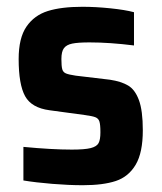

<svg xmlns="http://www.w3.org/2000/svg" viewBox="-20 -538 477 566"><path d="M49 -6V-105Q133 -97 192 -97Q230 -97 247.5 -101.5Q265 -106 270.5 -116Q276 -126 276 -148Q276 -171 273 -180Q270 -189 261 -192.5Q252 -196 229 -199L126 -213Q73 -220 54 -254.5Q35 -289 35 -364Q35 -426 58 -459.5Q81 -493 121 -505.5Q161 -518 223 -518Q262 -518 305.5 -513.5Q349 -509 375 -502V-404Q303 -413 244 -413Q210 -413 193 -409.5Q176 -406 168.5 -396Q161 -386 161 -364Q161 -343 163.5 -334Q166 -325 174.5 -321.5Q183 -318 203 -315L304 -303Q337 -298 357.5 -286Q378 -274 389.5 -243Q401 -212 401 -154Q401 -88 380 -52.5Q359 -17 321.5 -4.5Q284 8 224 8Q183 8 134 4Q85 0 49 -6Z"/></svg>

Font: Saira Semi Condensed SemiBold
Style: Regular
Weight: 600
Width: 4
Designer: Hector Gatti with collaboration of the Omnibus-Type team
Foundry: Omnibus-Type
Version: Version 1.001; ttfautohint (v1.8)